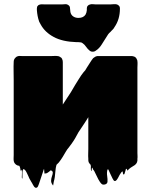

<svg xmlns="http://www.w3.org/2000/svg" viewBox="-20 -786 703 911"><path d="M632 -60Q632 -53 632.5 -46.5Q633 -40 632 -33V-24Q631 -15 626 -9L620 -3Q616 0 610.5 3Q605 6 601 9Q598 11 595 13.5Q592 16 589 19Q588 20 587 22Q586 24 585 23Q578 12 581.5 12.5Q585 13 588 15.5Q591 18 581 15H580H579Q579 15 577 17Q576 20 575.5 23.5Q575 27 573 31Q572 33 571.5 36Q571 39 569 41Q567 43 565 41Q563 38 563 34Q563 30 561 27Q559 28 557 30Q554 33 552 37Q547 44 543.5 51.5Q540 59 535 66Q534 67 533 68.5Q532 70 530 71Q528 73 525 73Q521 73 518 68Q517 66 516 64Q515 62 514 61Q508 50 503.5 39Q499 28 494 18Q490 18 490 18Q486 33 488.5 49Q491 65 490 76.5Q489 88 474 90Q467 91 462.5 87Q458 83 454 77Q446 65 440 51.5Q434 38 427 25L421 17Q420 15 419.5 12Q419 9 417 10Q415 13 415 20.5Q415 28 413 25Q410 18 411 10.5Q412 3 410 -4Q406 -8 404 -11Q402 -15 401 -16Q401 -17 400.5 -17.5Q400 -18 400 -19Q399 -22 399 -25.5Q399 -29 399 -33Q398 -45 398.5 -57Q399 -69 399 -80V-230Q395 -223 390 -215.5Q385 -208 380 -200L352 -158Q345 -145 338 -132.5Q331 -120 323 -109Q321 -106 319 -103Q317 -100 315 -98Q311 -92 307 -87Q303 -82 299 -77L292 -66Q285 -54 277.5 -41.5Q270 -29 259 -15Q256 -11 252 -8Q251 -7 250 -6Q249 -5 248 -4Q244 10 243 25Q242 40 240 54Q239 59 238 65Q237 71 235 77Q234 81 233 89Q232 97 231 93Q222 82 222.5 71Q223 60 226.5 50.5Q230 41 230.5 33.5Q231 26 221 22Q219 24 216 26Q213 28 211 30Q207 33 203.5 35Q200 37 195 37Q194 37 193 37.5Q192 38 191 37Q190 32 190 26Q190 20 189 15Q187 18 185 26Q180 41 175 56Q170 71 165 86Q164 90 160.5 97.5Q157 105 151 105Q148 105 147 104Q143 102 140.5 97.5Q138 93 136 90Q134 86 132 82.5Q130 79 128 76Q125 70 121.5 64.5Q118 59 116 53Q112 45 108.5 37Q105 29 100 22Q98 20 96 18.5Q94 17 92 16Q87 19 86.5 32Q86 45 86.5 55Q87 65 84 59Q83 57 84 43.5Q85 30 83 18Q83 21 80 23Q77 25 77 20Q77 15 76 12Q75 9 74 6.5Q73 4 72 1Q71 1 70 0.5Q69 0 67 0Q66 0 65.5 -0.5Q65 -1 63 -1Q55 -4 50 -11Q48 -13 46 -19Q44 -26 44.5 -35Q45 -44 45 -51V-405Q45 -423 44.5 -447Q44 -471 45 -493Q45 -504 53 -512Q55 -514 57.5 -516Q60 -518 64 -519Q69 -521 74.5 -520.5Q80 -520 85 -520H223Q230 -520 238 -520.5Q246 -521 253 -520Q256 -520 259 -519Q262 -518 265 -516Q267 -515 269 -513Q272 -512 273 -509Q275 -507 275 -505Q277 -501 277.5 -497Q278 -493 278 -490V-290L316 -348Q317 -349 319 -353Q327 -367 336 -382Q345 -397 354 -411L365 -428Q377 -445 385 -453Q385 -454 385.5 -454.5Q386 -455 386 -455L392 -465L408 -490Q414 -500 422 -510Q427 -514 431.5 -516.5Q436 -519 442 -520H605Q609 -520 615 -518Q616 -518 616.5 -517.5Q617 -517 618 -517Q626 -513 629 -505Q632 -501 632 -495Q633 -488 632.5 -480Q632 -472 632 -465ZM549 -745Q549 -694 523 -657Q520 -651 516 -647L510 -641Q508 -638 504.5 -635Q501 -632 498 -629Q494 -625 493 -623Q485 -611 477.5 -598.5Q470 -586 462 -574Q457 -566 450 -558.5Q443 -551 435 -546Q434 -545 432 -544Q430 -543 428 -542Q415 -538 405.5 -545.5Q396 -553 388.5 -564Q381 -575 372 -581Q367 -585 362.5 -585Q358 -585 352 -586H343Q277 -588 235 -610.5Q193 -633 173 -670Q171 -673 169.5 -676.5Q168 -680 166 -683Q161 -697 158.5 -710.5Q156 -724 155 -738V-746Q155 -750 156 -753Q156 -755 159 -758Q162 -763 168 -764Q174 -766 181 -765.5Q188 -765 194 -765H273Q280 -765 288.5 -766Q297 -767 304 -762Q312 -757 312 -748Q313 -744 313 -739Q313 -734 314 -729Q317 -715 327.5 -708Q338 -701 352 -701Q376 -701 386 -717Q391 -726 392 -738V-747Q392 -751 393 -753Q395 -758 398 -760Q400 -763 408 -765Q414 -767 421.5 -766Q429 -765 435 -765H502Q510 -765 518.5 -766Q527 -767 535 -765Q541 -763 546 -757Q549 -753 549 -746Z"/></svg>

Font: Rubik Wet Paint
Style: Regular
Weight: 400
Designer: Hubert and Fischer, NaN
Foundry: Hubert and Fischer, NaN
Version: Version 2.200